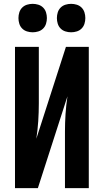

<svg xmlns="http://www.w3.org/2000/svg" viewBox="-20 -979 540 999"><path d="M58 0V-735H182V-441Q182 -395 179 -349Q176 -303 169 -257L323 -735H442V0H318V-294Q318 -340 321 -386Q324 -432 331 -478L177 0ZM350 -811Q335 -811 320.5 -815.5Q306 -820 295.5 -830.5Q285 -841 280.5 -855.5Q276 -870 276 -885Q276 -900 280.5 -914.5Q285 -929 295.5 -939.5Q306 -950 320.5 -954.5Q335 -959 350 -959Q365 -959 379.5 -954.5Q394 -950 404.5 -939.5Q415 -929 419.5 -914.5Q424 -900 424 -885Q424 -870 419.5 -855.5Q415 -841 404.5 -830.5Q394 -820 379.5 -815.5Q365 -811 350 -811ZM150 -811Q135 -811 120.5 -815.5Q106 -820 95.5 -830.5Q85 -841 80.5 -855.5Q76 -870 76 -885Q76 -900 80.5 -914.5Q85 -929 95.5 -939.5Q106 -950 120.5 -954.5Q135 -959 150 -959Q165 -959 179.5 -954.5Q194 -950 204.5 -939.5Q215 -929 219.5 -914.5Q224 -900 224 -885Q224 -870 219.5 -855.5Q215 -841 204.5 -830.5Q194 -820 179.5 -815.5Q165 -811 150 -811Z"/></svg>

Font: Iosevka Extrabold
Style: Regular
Weight: 800
Monospace: yes
Designer: Belleve Invis
Foundry: Belleve Invis
Version: Version 32.5.0; ttfautohint (v1.8.4)